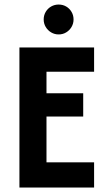

<svg xmlns="http://www.w3.org/2000/svg" viewBox="-20 -837 478 857"><path d="M66.7 0V-625H400V-516.7H187.5V-420.8H351.4V-316.7H187.5V-112.5H400V0ZM241.7 -683.3Q223.6 -683.3 208.3 -692.4Q193.1 -701.4 184 -716.7Q175 -731.9 175 -750Q175 -768.8 184 -784Q193.1 -799.3 208.3 -808Q223.6 -816.7 241.7 -816.7Q260.4 -816.7 275.3 -808Q290.3 -799.3 299.3 -784Q308.3 -768.8 308.3 -750Q308.3 -731.9 299.3 -716.7Q290.3 -701.4 275.3 -692.4Q260.4 -683.3 241.7 -683.3Z"/></svg>

Font: Afacad Flux
Style: Regular
Weight: 400
Designer: Kristian Moeller
Foundry: Dicotype
Version: Version 1.100